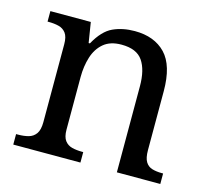

<svg xmlns="http://www.w3.org/2000/svg" viewBox="-84 -645 813 743"><g transform="rotate(15 322.5 -273.0)"><path d="M28 0V-42H36Q59 -42 77.5 -47Q96 -52 107 -67.5Q118 -83 118 -114V-426Q118 -456 107 -470.5Q96 -485 78 -489.5Q60 -494 38 -494H33V-536H195L208 -455H213Q244 -511 282.5 -528.5Q321 -546 369 -546Q448 -546 492.5 -499.5Q537 -453 537 -350V-114Q537 -83 546.5 -67.5Q556 -52 573 -47Q590 -42 612 -42H617V0H443V-345Q443 -410 418.5 -446Q394 -482 333 -482Q288 -482 261.5 -459.5Q235 -437 223.5 -400Q212 -363 212 -320V-109Q212 -80 223 -65.5Q234 -51 252 -46.5Q270 -42 292 -42H297V0Z"/></g></svg>

Font: Noto Serif Hebrew
Style: Regular
Weight: 400
Designer: Monotype Design Team
Foundry: Monotype Imaging Inc.
Version: Version 2.003